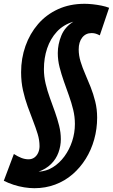

<svg xmlns="http://www.w3.org/2000/svg" viewBox="-56 -770 594 1010"><path d="M17 40Q37 53 56 60.5Q75 68 94 68Q112 68 125 58.5Q138 49 145 33Q152 17 152 -1Q152 -33 142 -65.5Q132 -98 118 -134Q104 -170 89.5 -210Q75 -250 65 -294.5Q55 -339 55 -390Q55 -463 78 -528Q101 -593 144 -643Q187 -693 249 -721.5Q311 -750 389 -750Q409 -750 432 -747.5Q455 -745 477.5 -740.5Q500 -736 518 -729L469 -584Q457 -590 447.5 -593Q438 -596 426 -596Q395 -596 376.5 -572.5Q358 -549 358 -510Q358 -478 368 -445.5Q378 -413 392.5 -380Q407 -347 421 -311.5Q435 -276 445 -236Q455 -196 455 -151Q455 -92 439.5 -36.5Q424 19 395 65.5Q366 112 325.5 147Q285 182 234 201Q183 220 125 220Q100 220 71.5 215.5Q43 211 15.5 202Q-12 193 -36 181ZM330 -656Q277 -640 243 -603Q209 -566 192 -515.5Q175 -465 175 -406Q175 -368 184 -330Q193 -292 206.5 -255Q220 -218 233 -181.5Q246 -145 255 -109Q264 -73 264 -38Q264 -2 251.5 32.5Q239 67 212.5 93Q186 119 147 133Q188 131 222.5 109.5Q257 88 283 52.5Q309 17 323.5 -27Q338 -71 338 -118Q338 -156 329 -193Q320 -230 306.5 -267.5Q293 -305 280 -342Q267 -379 257.5 -416Q248 -453 248 -491Q248 -537 266.5 -582.5Q285 -628 330 -656Z"/></svg>

Font: Georama ExtraCondensed Thin
Style: Bold Italic
Weight: 700
Italic angle: -9°
Version: Version 1.001